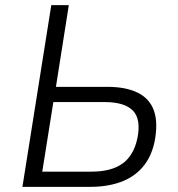

<svg xmlns="http://www.w3.org/2000/svg" viewBox="-20 -725 691 745"><path d="M67 0 179 -705H247L197 -388H397Q468 -388 514 -365.5Q560 -343 577 -296.5Q594 -250 580 -176Q567 -115 533 -76Q499 -37 447.5 -18.5Q396 0 331 0ZM144 -59H335Q412 -59 455.5 -90.5Q499 -122 513 -188Q528 -262 496 -295.5Q464 -329 385 -329H187Z"/></svg>

Font: Nunito Sans 7pt SemiCondensed Light
Style: Italic
Weight: 300
Width: 4
Italic angle: -9°
Designer: Vernon Adams
Foundry: Vernon Adams
Version: Version 3.101;gftools[0.9.27]